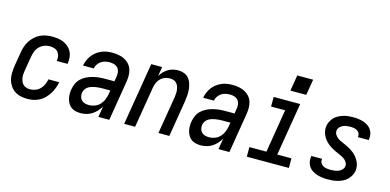

<svg xmlns="http://www.w3.org/2000/svg" viewBox="-70 -1136 3139 1544"><g transform="rotate(15 1500.0 -364.0)"><path d="M202 8Q173 8 145.5 2Q118 -4 95.5 -19Q73 -34 57.5 -57Q42 -80 35 -106.5Q28 -133 29 -162Q30 -191 34 -221L54 -341Q58 -365 66 -389.5Q74 -414 88.5 -436.5Q103 -459 123 -477.5Q143 -496 167 -507.5Q191 -519 216 -523.5Q241 -528 266 -528Q291 -528 316 -524.5Q341 -521 362.5 -511.5Q384 -502 402 -486Q420 -470 430.5 -449Q441 -428 443.5 -403.5Q446 -379 442 -353Q442 -352 441.5 -350.5Q441 -349 441 -348H351Q351 -348 351.5 -349Q352 -350 352 -351Q355 -371 351 -390Q347 -409 335 -423Q323 -437 304.5 -442.5Q286 -448 266 -448Q243 -448 220.5 -439Q198 -430 181 -412.5Q164 -395 155.5 -372.5Q147 -350 143 -327L123 -207Q120 -191 119 -175.5Q118 -160 120.5 -144.5Q123 -129 129 -115Q135 -101 146 -91Q157 -81 171.5 -76.5Q186 -72 202 -72Q224 -72 246.5 -80.5Q269 -89 285.5 -106Q302 -123 311.5 -144.5Q321 -166 325 -188H415Q410 -163 401 -138.5Q392 -114 378 -91Q364 -68 345 -48.5Q326 -29 302.5 -16Q279 -3 253 2.5Q227 8 202 8Z M645 8Q624 8 603.5 3.5Q583 -1 567.5 -12Q552 -23 541.5 -40Q531 -57 526 -76.5Q521 -96 520.5 -116.5Q520 -137 524 -159Q528 -183 539 -207.5Q550 -232 570 -250.5Q590 -269 614 -280.5Q638 -292 663.5 -298.5Q689 -305 714 -307.5Q739 -310 764 -310H842L848 -348Q852 -368 849.5 -387.5Q847 -407 835.5 -421.5Q824 -436 805.5 -442Q787 -448 767 -448Q749 -448 730.5 -444Q712 -440 695.5 -429Q679 -418 668.5 -401.5Q658 -385 654 -367H565Q569 -389 578 -411Q587 -433 601.5 -452.5Q616 -472 635.5 -487Q655 -502 677 -511.5Q699 -521 721.5 -524.5Q744 -528 767 -528Q793 -528 819 -523.5Q845 -519 867 -508Q889 -497 906 -479Q923 -461 931.5 -437.5Q940 -414 940.5 -387.5Q941 -361 937 -335L882 0H791L806 -90Q793 -69 776 -50Q759 -31 737.5 -17.5Q716 -4 692 2Q668 8 645 8ZM693 -72Q717 -72 741.5 -81.5Q766 -91 783.5 -110Q801 -129 810.5 -153Q820 -177 824 -201L829 -230H764Q749 -230 734.5 -229Q720 -228 705 -225.5Q690 -223 675.5 -218.5Q661 -214 647.5 -205.5Q634 -197 625.5 -184Q617 -171 614 -156Q611 -138 615 -121.5Q619 -105 630.5 -93Q642 -81 658.5 -76.5Q675 -72 693 -72Z M1006 0 1092 -520H1183L1170 -442Q1181 -461 1197 -478Q1213 -495 1232.5 -506.5Q1252 -518 1273.5 -523Q1295 -528 1316 -528Q1342 -528 1365.5 -519Q1389 -510 1404 -492Q1419 -474 1426.5 -450.5Q1434 -427 1436.5 -402Q1439 -377 1437 -351Q1435 -325 1431 -299L1382 0H1291L1343 -313Q1345 -328 1346 -344Q1347 -360 1345 -375Q1343 -390 1337.5 -404Q1332 -418 1322 -428.5Q1312 -439 1297.5 -443.5Q1283 -448 1267 -448Q1247 -448 1225.5 -440Q1204 -432 1188.5 -416Q1173 -400 1164.5 -379.5Q1156 -359 1153 -338L1097 0Z M1645 8Q1624 8 1603.5 3.5Q1583 -1 1567.5 -12Q1552 -23 1541.5 -40Q1531 -57 1526 -76.5Q1521 -96 1520.5 -116.5Q1520 -137 1524 -159Q1528 -183 1539 -207.5Q1550 -232 1570 -250.5Q1590 -269 1614 -280.5Q1638 -292 1663.5 -298.5Q1689 -305 1714 -307.5Q1739 -310 1764 -310H1842L1848 -348Q1852 -368 1849.5 -387.5Q1847 -407 1835.5 -421.5Q1824 -436 1805.5 -442Q1787 -448 1767 -448Q1749 -448 1730.5 -444Q1712 -440 1695.5 -429Q1679 -418 1668.5 -401.5Q1658 -385 1654 -367H1565Q1569 -389 1578 -411Q1587 -433 1601.5 -452.5Q1616 -472 1635.5 -487Q1655 -502 1677 -511.5Q1699 -521 1721.5 -524.5Q1744 -528 1767 -528Q1793 -528 1819 -523.5Q1845 -519 1867 -508Q1889 -497 1906 -479Q1923 -461 1931.5 -437.5Q1940 -414 1940.5 -387.5Q1941 -361 1937 -335L1882 0H1791L1806 -90Q1793 -69 1776 -50Q1759 -31 1737.5 -17.5Q1716 -4 1692 2Q1668 8 1645 8ZM1693 -72Q1717 -72 1741.5 -81.5Q1766 -91 1783.5 -110Q1801 -129 1810.5 -153Q1820 -177 1824 -201L1829 -230H1764Q1749 -230 1734.5 -229Q1720 -228 1705 -225.5Q1690 -223 1675.5 -218.5Q1661 -214 1647.5 -205.5Q1634 -197 1625.5 -184Q1617 -171 1614 -156Q1611 -138 1615 -121.5Q1619 -105 1630.5 -93Q1642 -81 1658.5 -76.5Q1675 -72 1693 -72Z M2027 0V-80H2169L2228 -440H2111V-520H2332L2259 -80H2377V0ZM2228 -604 2250 -736H2382L2360 -604Z M2704 8Q2681 8 2658.5 5.5Q2636 3 2615 -3.5Q2594 -10 2575.5 -21Q2557 -32 2544.5 -49Q2532 -66 2527 -88Q2522 -110 2526 -133Q2526 -134 2526.5 -136Q2527 -138 2527 -140H2617Q2617 -139 2616.5 -138Q2616 -137 2616 -137Q2613 -120 2621 -106Q2629 -92 2642 -84.5Q2655 -77 2671 -74.5Q2687 -72 2704 -72Q2719 -72 2735.5 -74Q2752 -76 2767.5 -81.5Q2783 -87 2796 -99.5Q2809 -112 2812 -128Q2815 -145 2807 -160Q2799 -175 2786.5 -185Q2774 -195 2759 -202Q2744 -209 2729 -215.5Q2714 -222 2699.5 -229Q2685 -236 2671 -244.5Q2657 -253 2644.5 -263Q2632 -273 2621 -285Q2610 -297 2601.5 -310.5Q2593 -324 2587.5 -339.5Q2582 -355 2580 -372Q2578 -389 2581 -406Q2584 -425 2594 -444Q2604 -463 2619 -478Q2634 -493 2653 -502.5Q2672 -512 2691.5 -518Q2711 -524 2730.5 -526Q2750 -528 2770 -528Q2792 -528 2814 -525.5Q2836 -523 2856 -516.5Q2876 -510 2893.5 -499Q2911 -488 2923 -471Q2935 -454 2939.5 -433Q2944 -412 2940 -390Q2940 -388 2939.5 -386.5Q2939 -385 2939 -383H2849Q2849 -384 2849.5 -384.5Q2850 -385 2850 -386Q2852 -401 2845.5 -414.5Q2839 -428 2827 -435.5Q2815 -443 2800 -445.5Q2785 -448 2770 -448Q2755 -448 2740 -446Q2725 -444 2710.5 -438Q2696 -432 2684 -420Q2672 -408 2670 -393Q2667 -375 2675 -360.5Q2683 -346 2695 -335.5Q2707 -325 2722 -318Q2737 -311 2752 -304.5Q2767 -298 2781.5 -291Q2796 -284 2810 -275.5Q2824 -267 2836.5 -257Q2849 -247 2860 -235Q2871 -223 2879.5 -209.5Q2888 -196 2894 -181Q2900 -166 2901.5 -149Q2903 -132 2901 -114Q2897 -94 2886.5 -75Q2876 -56 2860 -41Q2844 -26 2824.5 -16.5Q2805 -7 2785 -1.5Q2765 4 2744.5 6Q2724 8 2704 8Z"/></g></svg>

Font: Iosevka SS04 Medium Oblique
Style: Regular
Weight: 500
Italic angle: -9°
Monospace: yes
Designer: Belleve Invis
Foundry: Belleve Invis
Version: Version 19.0.0; ttfautohint (v1.8.4)